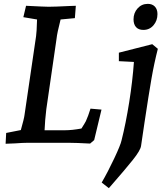

<svg xmlns="http://www.w3.org/2000/svg" viewBox="-20 -740 866 995"><path d="M12 -51 88 -66Q105 -126 107 -144L167 -553Q170 -571 172 -639L101 -651L115 -710Q213 -705 232 -705Q263 -705 343 -709L373 -710L368 -646L294 -639Q276 -569 273 -539L220 -174Q213 -116 211 -65H317Q353 -65 402 -74Q420 -102 425 -112Q437 -138 449 -177L506 -172L468 -14L447 4Q373 0 337 0H123Q98 0 59 3Q45 3 9 5ZM610 -13Q632 -100 649.5 -210Q667 -320 674 -419L596 -423V-467L769 -511L798 -487Q779 -413 765 -332.5Q751 -252 729 -106Q722 -55 711 16Q708 39 668.5 88.5Q629 138 559 218L544 235L507 206Q539 151 572 81Q605 11 610 -13ZM672 -640Q672 -673 693 -696.5Q714 -720 746 -720Q769 -720 782.5 -706Q796 -692 796 -667Q796 -633 775.5 -609Q755 -585 723 -585Q698 -585 685 -599.5Q672 -614 672 -640Z"/></svg>

Font: Andada Pro SemiBold
Style: Italic
Weight: 600
Italic angle: -6.99998°
Designer: Carolina Giovagnoli
Foundry: Huerta Tipografica
Version: Version 3.005